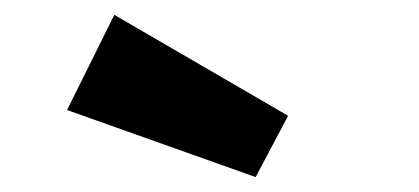

<svg xmlns="http://www.w3.org/2000/svg" viewBox="-20 -796 568 260"><path d="M134.8 -775.9 370.1 -639.2 326.2 -556.2 70.8 -647Z"/></svg>

Font: Syncopate
Style: Bold
Weight: 700
Designer: Astigmatic (AOETI)
Foundry: Astigmatic (AOETI)
Version: Version 1.001 2011